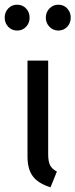

<svg xmlns="http://www.w3.org/2000/svg" viewBox="-48 -785 321 817"><path d="M157 -129Q157 -98 165 -82Q173 -66 194 -55L167 12Q115 -4 92 -34.5Q69 -65 69 -119V-527H157ZM78 -710Q78 -687 63 -671Q48 -655 25 -655Q2 -655 -13 -671Q-28 -687 -28 -710Q-28 -733 -13 -749Q2 -765 25 -765Q48 -765 63 -749Q78 -733 78 -710ZM253 -710Q253 -687 238 -671Q223 -655 200 -655Q178 -655 162.5 -671Q147 -687 147 -710Q147 -733 162.5 -749Q178 -765 200 -765Q223 -765 238 -749Q253 -733 253 -710Z"/></svg>

Font: Fira Sans Compressed
Style: Regular
Weight: 400
Width: 1
Designer: bBox Type GmbH & Carrois Corporate GbR & Edenspiekermann AG
Foundry: bBox Type GmbH & Carrois Corporate GbR & Edenspiekermann AG
Version: Version 4.301